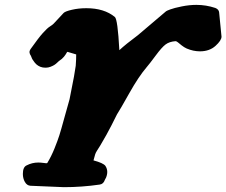

<svg xmlns="http://www.w3.org/2000/svg" viewBox="-20 -776 933 791"><path d="M892.6 -625Q892.6 -609.4 867.7 -586.9Q842.8 -564.5 803.7 -564.5Q776.4 -564.5 749 -576.2Q738.3 -581.1 728.5 -588.9Q718.8 -596.7 712.9 -601.6Q707 -606.4 703.1 -606.4Q677.7 -604.5 662.1 -592.8Q646.5 -581.1 621.6 -547.4Q596.7 -513.7 584 -499Q550.8 -460 512.7 -392.1Q474.6 -324.2 461.9 -304.7Q437.5 -254.9 418.5 -220.7Q399.4 -186.5 392.6 -175.8Q385.7 -165 379.9 -155.8Q374 -146.5 372.1 -140.1Q370.1 -133.8 365.2 -115.2Q405.3 -104.5 414.1 -92.8Q421.9 -81.1 421.9 -67.4Q421.9 -59.6 419.4 -51.3Q417 -43 414.1 -39.1L412.1 -35.2Q406.2 -17.6 390.6 -15.6Q317.4 -4.9 243.2 -4.9Q237.3 -4.9 105.5 -10.7Q90.8 -11.7 82.5 -26.4Q74.2 -41 74.2 -59.6Q74.2 -87.9 89.8 -94.7Q112.3 -106.4 137.7 -106.4Q146.5 -106.4 157.2 -105Q168 -103.5 169.9 -103.5Q173.8 -103.5 174.8 -104.5Q191.4 -131.8 204.6 -164.6Q217.8 -197.3 224.6 -218.8Q231.4 -240.2 245.1 -290.5Q258.8 -340.8 266.6 -367.2Q278.3 -424.8 284.7 -460Q291 -495.1 292 -504.9Q293 -514.6 293.5 -530.8Q293.9 -546.9 293.9 -551.8L257.8 -562.5Q255.9 -561.5 253.4 -556.6Q251 -551.8 243.7 -542.5Q236.3 -533.2 222.7 -524.4Q221.7 -523.4 215.3 -517.6Q209 -511.7 203.6 -508.3Q198.2 -504.9 188.5 -501Q178.7 -497.1 168 -497.1Q160.2 -497.1 156.2 -498Q145.5 -500 137.2 -505.4Q128.9 -510.7 123.5 -517.6Q118.2 -524.4 114.7 -529.8Q111.3 -535.2 109.4 -541L107.4 -545.9Q96.7 -560.5 105.5 -573.2Q138.7 -620.1 156.7 -640.1Q174.8 -660.2 185.1 -666.5Q195.3 -672.9 201.2 -678.7L242.2 -722.7Q249 -729.5 276.4 -735.8Q303.7 -742.2 335.9 -742.2Q409.2 -742.2 453.1 -706.1Q464.8 -697.3 471.7 -569.3Q498 -593.8 547.9 -630.9L664.1 -729.5Q666 -731.4 681.6 -737.3Q697.3 -743.2 728.5 -749.5Q759.8 -755.9 789.1 -755.9Q829.1 -755.9 867.2 -743.2Q881.8 -737.3 882.8 -724.6Z"/></svg>

Font: Essays1743
Style: BoldItalic
Weight: 700
Italic angle: -10°
Designer: Based on the typeface in a 1743 English translation of the essays of Montaigne.  PostScript/TrueType font designed by Jo
Version: Version 002.100